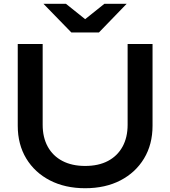

<svg xmlns="http://www.w3.org/2000/svg" viewBox="-20 -983 902 1017"><path d="M206 -322Q206 -255 233 -206Q260 -157 310.5 -130.5Q361 -104 431 -104Q502 -104 552 -130.5Q602 -157 629 -206Q656 -255 656 -322V-750H788V-317Q788 -218 743 -143.5Q698 -69 618 -27.5Q538 14 431 14Q325 14 244.5 -27.5Q164 -69 119 -143.5Q74 -218 74 -317V-750H206ZM504 -811H358L210 -963H329L459 -859H403L533 -963H651Z"/></svg>

Font: Bounded
Style: Regular
Weight: 400
Designer: Vlad Churkin
Version: Version 1.0